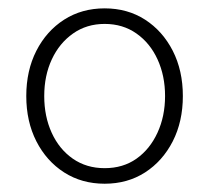

<svg xmlns="http://www.w3.org/2000/svg" viewBox="-20 -757 505 464"><path d="M232.9 -313Q177.7 -313 135 -340.3Q92.3 -367.7 67.9 -415.5Q43.5 -463.4 43.5 -524.9Q43.5 -586.4 67.9 -634.3Q92.3 -682.1 135 -709.5Q177.7 -736.8 232.9 -736.8Q288.1 -736.8 330.6 -709.5Q373 -682.1 397.5 -634.3Q421.9 -586.4 421.9 -524.9Q421.9 -463.4 397.5 -415.5Q373 -367.7 330.6 -340.3Q288.1 -313 232.9 -313ZM232.9 -350.6Q277.3 -350.6 309.8 -373.5Q342.3 -396.5 360.6 -436.3Q378.9 -476.1 378.9 -524.9Q378.9 -573.7 360.8 -613.3Q342.8 -652.8 309.8 -676Q276.9 -699.2 232.9 -699.2Q189.5 -699.2 156.5 -676Q123.5 -652.8 105.2 -613.5Q86.9 -574.2 86.9 -524.9Q86.9 -475.6 105 -436Q123 -396.5 156 -373.5Q189 -350.6 232.9 -350.6Z"/></svg>

Font: Inter 16pt ExtraLight
Style: Regular
Weight: 250
Version: Version 4.001;git-66647c0bb